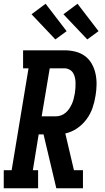

<svg xmlns="http://www.w3.org/2000/svg" viewBox="-39 -1003 559 1023"><path d="M-19 0V-96H23L113 -639H84V-735H304Q334 -735 362.5 -728Q391 -721 413.5 -704.5Q436 -688 450 -663Q464 -638 470 -610Q476 -582 475.5 -552Q475 -522 470 -493Q465 -460 454 -428Q443 -396 422 -367.5Q401 -339 371.5 -319Q342 -299 309 -292L355 -96H403V0H261L193 -287H167L136 -96H164V0ZM183 -383H257Q272 -383 286 -388Q300 -393 311.5 -403Q323 -413 331 -425.5Q339 -438 345 -451.5Q351 -465 354 -479Q357 -493 360 -507Q362 -521 363 -535.5Q364 -550 363.5 -563.5Q363 -577 360 -590.5Q357 -604 350 -615Q343 -626 330.5 -632.5Q318 -639 304 -639H226ZM426 -793 299 -927 374 -983 486 -837ZM256 -793 129 -927 204 -983 316 -837Z"/></svg>

Font: Iosevka Slab Oblique
Style: Bold
Weight: 700
Italic angle: -9°
Monospace: yes
Designer: Belleve Invis
Foundry: Belleve Invis
Version: Version 11.1.1; ttfautohint (v1.8.3)